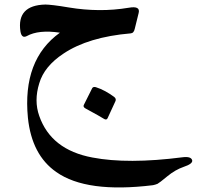

<svg xmlns="http://www.w3.org/2000/svg" viewBox="-20 -295 867 846"><path d="M260 -59Q175 -3 153 72Q129 149 153 216Q205 365 387 399Q543 429 784 398Q823 393 827 412Q829 427 790 440Q752 453 717 482Q682 511 674 515Q664 519 654 521Q361 557 228 463Q120 388 103 224Q78 -32 244 -151Q150 -165 98 -136Q88 -131 82 -134Q73 -138 70 -157Q53 -272 180 -275Q191 -275 217 -272Q243 -269 284 -262Q350 -251 416 -250.5Q482 -250 548 -261Q599 -270 591 -238L574 -169Q570 -149 556 -148Q369 -132 260 -59ZM386 94Q390 86 402 89Q424 96 444 107Q464 118 483 132Q493 140 489 150L454 226Q449 236 437 228Q425 220 357 183Q344 176 350 166Z"/></svg>

Font: Amiri
Style: Bold Italic
Weight: 700
Italic angle: 10°
Designer: Khaled Hosny
Version: Version 0.113